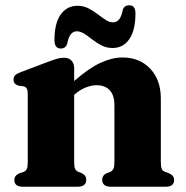

<svg xmlns="http://www.w3.org/2000/svg" viewBox="-20 -710 706 730"><path d="M262 -451.5V-402Q319 -451.5 362.8 -471.5Q406.5 -491.5 445 -491.5Q511 -491.5 551.2 -448.8Q591.5 -406 591.5 -335.5V-94Q591.5 -75.5 595.2 -67.5Q599 -59.5 608 -56.5L622 -51.5Q642 -43 642 -25.5Q642 0 609.5 0H402Q368.5 0 368.5 -27Q368.5 -43 384.5 -51L399 -56.5Q407.5 -60.5 411.2 -68Q415 -75.5 415 -94V-310Q415 -348 397 -367Q379 -386 347.5 -386Q328 -386 306.2 -377.5Q284.5 -369 264 -351L262 -349.5V-93.5Q262 -75 265.8 -67.8Q269.5 -60.5 278 -56.5L292 -51Q308 -43 308 -27Q308 0 274.5 0H67.5Q34.5 0 34.5 -25.5Q34.5 -43 54.5 -51.5L70 -56.5Q78 -60 81.8 -67.5Q85.5 -75 85.5 -93V-353Q85.5 -367.5 81.5 -373.8Q77.5 -380 68.5 -382L50 -384.5Q31.5 -390 31.5 -407Q31.5 -417.5 37.2 -423.5Q43 -429.5 58.5 -435.5L160 -474Q182.5 -482.5 196.2 -486.5Q210 -490.5 223 -490.5Q242 -490.5 252 -479.5Q262 -468.5 262 -451.5ZM408 -527.5Q385.5 -527.5 366.8 -537Q348 -546.5 331.8 -559.2Q315.5 -572 300.8 -581.5Q286 -591 272 -591Q243.5 -591 235.5 -543Q229 -525.5 211.5 -525.5Q187 -525.5 187 -557.5Q187 -621.5 210.8 -654.8Q234.5 -688 274.5 -688Q297 -688 315.8 -678.5Q334.5 -669 350.8 -656.5Q367 -644 381.5 -634.5Q396 -625 410 -625Q438.5 -625 447 -673.5Q453 -690 471.5 -690Q495 -690 495 -659Q495 -594.5 471.5 -561Q448 -527.5 408 -527.5Z"/></svg>

Font: Fraunces 9pt
Style: Bold
Weight: 700
Version: Version 1.000;[b76b70a41]